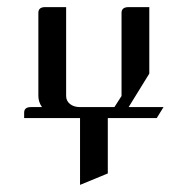

<svg xmlns="http://www.w3.org/2000/svg" viewBox="-20 -332 519 540"><path d="M47.9 0V-15.1Q47.9 -30.8 66.9 -30.8H98.1Q87.9 -45.4 87.9 -62V-295.9Q87.9 -312 106.9 -312H166V-62Q166 -48.3 176.8 -39.6Q187.5 -30.8 205.1 -30.8H301.8L321.8 -62V-295.9Q321.8 -312 341.8 -312H399.9V-125L341.8 -30.8H439.9L420.9 0H283.2V155.8L205.1 188V0Z"/></svg>

Font: Hhenum
Style: Regular
Weight: 400
Designer: T. Christopher White
Version: Version 1.0